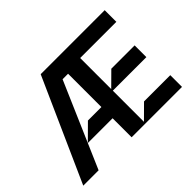

<svg xmlns="http://www.w3.org/2000/svg" viewBox="-138 -1004 1282 1282"><g transform="rotate(-45 503.0 -363.5)"><path d="M607.2 -14.9 703.8 -110.8H951.7V0H475.9V-179.7H242.2L348.7 -285.5H475.9V-600.1H424L164.1 0H19.2L344.5 -727.3H948.9V-617.2H607.2V-323.9L703.8 -419.7H924V-308.9H607.2Z"/></g></svg>

Font: Riot Sans
Style: Bold
Weight: 600
Designer: Rasmus Andersson
Foundry: rsms
Version: Version 4.001